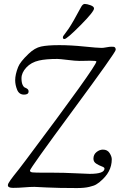

<svg xmlns="http://www.w3.org/2000/svg" viewBox="-20 -944 627 974"><path d="M299 -754Q299 -758 301.5 -762Q304 -766 311.5 -775.5Q319 -785 328.5 -799Q338 -813 354.5 -841.5Q371 -870 390 -906Q399 -924 410 -924Q421 -924 439 -917.5Q457 -911 457 -901Q457 -885 388 -815.5Q319 -746 307 -746Q299 -746 299 -754ZM20 -4Q20 -9 23 -14.5Q26 -20 33.5 -31Q41 -42 50 -53Q59 -64 77 -87Q95 -110 112 -133Q469 -609 469 -632Q469 -636 436 -636Q430 -636 415 -635.5Q400 -635 383 -635Q363 -635 323 -640Q283 -645 271 -645Q213 -645 178 -637Q138 -628 113.5 -601.5Q89 -575 89 -547Q89 -526 94.5 -514Q100 -502 107 -499.5Q114 -497 119.5 -492.5Q125 -488 125 -480Q125 -464 102 -464Q77 -464 67 -488.5Q57 -513 57 -537Q57 -566 72 -604Q82 -630 125 -671Q156 -701 188.5 -708Q221 -715 281 -715Q339 -715 407 -708Q475 -701 496 -701Q504 -701 520 -704Q536 -707 545 -707Q553 -707 557 -706.5Q561 -706 564 -702.5Q567 -699 567 -691Q567 -679 349.5 -384Q132 -89 132 -79Q132 -71 144.5 -69.5Q157 -68 205 -68H248Q304 -68 362.5 -65Q421 -62 435 -62Q510 -62 510 -89Q510 -95 496 -100Q482 -105 468 -114Q454 -123 454 -139Q454 -160 469.5 -172.5Q485 -185 502 -185Q525 -185 536 -167.5Q547 -150 547 -136Q547 -71 488 -23L485 -20Q482 -18 478.5 -15.5Q475 -13 469 -9Q463 -5 454 -2Q445 1 433 4Q421 7 405 8.5Q389 10 370 10Q276 10 216.5 7Q157 4 155 4Q132 4 103 6.5Q74 9 46 9Q20 9 20 -4Z"/></svg>

Font: OFL Sorts Mill Goudy TT
Style: Italic
Weight: 500
Italic angle: -6°
Version: Version 003.000